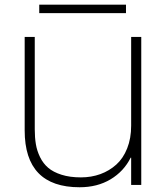

<svg xmlns="http://www.w3.org/2000/svg" viewBox="-20 -787 711 817"><path d="M581.1 -629.9V0H538.1V-116.2H536.1Q506.8 -57.6 450.4 -23.9Q394 9.8 318.8 9.8Q85 9.8 85 -231.9V-629.9H127.9V-236.8Q127.9 -202.1 132.6 -173.8Q137.2 -145.5 150.4 -118.4Q163.6 -91.3 185.1 -73Q206.5 -54.7 241.7 -43.5Q276.9 -32.2 324.2 -32.2Q368.7 -32.2 407 -46.1Q445.3 -60.1 474.9 -86.7Q504.4 -113.3 521.2 -155.8Q538.1 -198.2 538.1 -252V-629.9ZM516.1 -767.1V-731H147V-767.1Z"/></svg>

Font: Sinkin Sans 200 X Light
Style: Regular
Weight: 200
Designer: Keith Bates
Foundry: K-Type
Version: Sinkin Sans (version 1.0)  by Keith Bates   •   © 2014   www